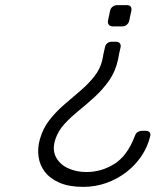

<svg xmlns="http://www.w3.org/2000/svg" viewBox="-20 -540 608 750"><path d="M433 -377Q443 -377 448 -371Q453 -365 451 -355Q448 -343 445.5 -331Q443 -319 441 -307Q431 -261 406.5 -226Q382 -191 351 -162.5Q320 -134 288.5 -108.5Q257 -83 232.5 -56.5Q208 -30 197 2Q183 43 198 72.5Q213 102 245.5 117Q278 132 317 132Q376 132 426.5 100.5Q477 69 506 -7Q511 -21 519 -25Q527 -29 534 -29H550Q559 -29 564 -23.5Q569 -18 567 -9Q557 33 533 69Q509 105 474 132Q439 159 396 174.5Q353 190 305 190Q250 190 213 174Q176 158 155.5 131.5Q135 105 130.5 71.5Q126 38 136 3Q148 -39 173.5 -71.5Q199 -104 231 -131.5Q263 -159 294 -185.5Q325 -212 348.5 -241.5Q372 -271 380 -307Q382 -319 384.5 -331Q387 -343 390 -355Q392 -365 399 -371Q406 -377 416 -377ZM476 -520Q486 -520 490.5 -514Q495 -508 493 -498L485 -460Q483 -450 475.5 -443.5Q468 -437 458 -437H420Q410 -437 405 -443.5Q400 -450 402 -460L410 -498Q412 -508 420 -514Q428 -520 438 -520Z"/></svg>

Font: Rubik Light Light
Style: Italic
Weight: 300
Italic angle: -12°
Version: Version 2.104